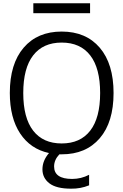

<svg xmlns="http://www.w3.org/2000/svg" viewBox="-20 -933 754 1173"><path d="M40 -365.2Q40 -543 124.5 -641.6Q209 -740.2 356.9 -740.2Q504.9 -740.2 589.4 -641.6Q673.8 -543 673.8 -364.7Q673.8 -186.5 589.4 -88.4Q504.9 9.8 357.4 9.8H342.8Q310.5 43.9 310.5 84Q310.5 160.2 420.9 160.2Q475.6 160.2 524.4 134.8V199.2Q471.7 220.7 414.1 219.7Q324.2 219.7 281.7 187Q239.3 154.3 239.3 101.6Q239.3 48.8 279.3 2Q166 -22.5 103 -117.7Q40 -212.9 40 -365.2ZM183.6 -852.5V-913.1H530.3V-852.5ZM182.6 -134.8Q243.2 -56.6 356.9 -56.6Q470.7 -56.6 531.2 -134.8Q591.8 -212.9 591.8 -364.7Q591.8 -516.6 531.2 -594.7Q470.7 -672.9 356.9 -672.9Q243.2 -672.9 182.6 -594.7Q122.1 -516.6 122.1 -364.7Q122.1 -212.9 182.6 -134.8Z"/></svg>

Font: Mgen+ 1c regular
Style: Regular
Weight: 400
Designer: [Source Han Sans]
Ryoko NISHIZUKA  (kana & ideographs); Paul D. Hunt (Latin, Greek & Cyrillic); Wenlong ZHANG  (bopomofo
Version: Version 1.059.20150602